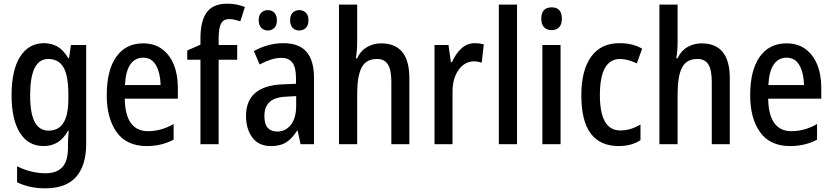

<svg xmlns="http://www.w3.org/2000/svg" viewBox="-20 -836 4530 1045"><path d="M220 -601Q261 -601 293.5 -582Q326 -563 351 -520H356L366 -591H449V-52Q449 64 394.5 126.5Q340 189 225 189Q140 189 73 156V69Q150 107 228 107Q288 107 319 74Q350 41 350 -32V-47Q350 -63 351 -84.5Q352 -106 354 -124H350Q326 -81 293 -61Q260 -41 217 -41Q134 -41 88.5 -113Q43 -185 43 -318Q43 -454 89.5 -527.5Q136 -601 220 -601ZM242 -515Q144 -515 144 -317Q144 -219 169 -172Q194 -125 245 -125Q298 -125 325 -167Q352 -209 352 -298V-322Q352 -424 325.5 -469.5Q299 -515 242 -515Z M759 -600Q820 -600 862 -569Q904 -538 926 -484Q948 -430 948 -359V-299H659Q662 -122 786 -122Q857 -122 925 -161V-76Q860 -41 779 -41Q669 -41 615 -116.5Q561 -192 561 -317Q561 -454 613 -527Q665 -600 759 -600ZM759 -522Q715 -522 689.5 -485.5Q664 -449 660 -373H854Q853 -436 830 -479Q807 -522 759 -522Z M1271 -511H1170V-51H1071V-511H999V-561L1071 -593V-626Q1071 -724 1106 -770Q1141 -816 1217 -816Q1245 -816 1268.5 -811Q1292 -806 1313 -798L1288 -720Q1273 -725 1258 -728.5Q1243 -732 1227 -732Q1196 -732 1183 -707.5Q1170 -683 1170 -627V-591H1271Z M1522 -601Q1608 -601 1648.5 -553.5Q1689 -506 1689 -414V-51H1616L1600 -125H1597Q1571 -83 1538.5 -62Q1506 -41 1455 -41Q1388 -41 1353.5 -87.5Q1319 -134 1319 -205Q1319 -369 1519 -377L1591 -380V-412Q1591 -469 1571.5 -495Q1552 -521 1512 -521Q1483 -521 1454 -511.5Q1425 -502 1393 -485L1362 -558Q1397 -578 1438 -589.5Q1479 -601 1522 -601ZM1538 -310Q1475 -307 1447 -280.5Q1419 -254 1419 -205Q1419 -160 1437.5 -140Q1456 -120 1489 -120Q1534 -120 1563 -156.5Q1592 -193 1592 -261V-313ZM1388 -726Q1388 -754 1402.5 -767.5Q1417 -781 1438 -781Q1459 -781 1473 -767Q1487 -753 1487 -726Q1487 -698 1473 -684Q1459 -670 1438 -670Q1417 -670 1402.5 -684Q1388 -698 1388 -726ZM1559 -726Q1559 -754 1573.5 -767.5Q1588 -781 1609 -781Q1630 -781 1644.5 -767Q1659 -753 1659 -726Q1659 -698 1644.5 -684Q1630 -670 1609 -670Q1587 -670 1573 -684Q1559 -698 1559 -726Z M1924 -609Q1924 -585 1922 -561Q1920 -537 1917 -519H1924Q1942 -559 1977 -579.5Q2012 -600 2054 -600Q2208 -600 2208 -411V-51H2110V-391Q2110 -455 2091.5 -485Q2073 -515 2032 -515Q1972 -515 1948 -468Q1924 -421 1924 -325V-51H1825V-811H1924Z M2565 -601Q2576 -601 2588.5 -599.5Q2601 -598 2613 -595L2602 -495Q2593 -498 2581.5 -500Q2570 -502 2560 -502Q2509 -502 2475.5 -455Q2442 -408 2443 -332V-51H2345V-591H2421L2434 -498H2440Q2459 -542 2490.5 -571.5Q2522 -601 2565 -601Z M2794 -51H2695V-811H2794Z M2983 -796Q3038 -796 3038 -734Q3038 -703 3023 -687.5Q3008 -672 2983 -672Q2957 -672 2941.5 -687.5Q2926 -703 2926 -734Q2926 -796 2983 -796ZM3031 -591V-51H2932V-591Z M3347 -41Q3247 -41 3195.5 -109Q3144 -177 3144 -317Q3144 -453 3197 -527Q3250 -601 3351 -601Q3390 -601 3421 -593Q3452 -585 3475 -571L3446 -491Q3423 -502 3400 -508.5Q3377 -515 3355 -515Q3245 -515 3245 -318Q3245 -126 3356 -126Q3386 -126 3413 -134.5Q3440 -143 3466 -158V-73Q3417 -41 3347 -41Z M3668 -609Q3668 -585 3666 -561Q3664 -537 3661 -519H3668Q3686 -559 3721 -579.5Q3756 -600 3798 -600Q3952 -600 3952 -411V-51H3854V-391Q3854 -455 3835.5 -485Q3817 -515 3776 -515Q3716 -515 3692 -468Q3668 -421 3668 -325V-51H3569V-811H3668Z M4261 -600Q4322 -600 4364 -569Q4406 -538 4428 -484Q4450 -430 4450 -359V-299H4161Q4164 -122 4288 -122Q4359 -122 4427 -161V-76Q4362 -41 4281 -41Q4171 -41 4117 -116.5Q4063 -192 4063 -317Q4063 -454 4115 -527Q4167 -600 4261 -600ZM4261 -522Q4217 -522 4191.5 -485.5Q4166 -449 4162 -373H4356Q4355 -436 4332 -479Q4309 -522 4261 -522Z"/></svg>

Font: Noto Sans Tamil UI Condensed Medium
Style: Regular
Weight: 500
Width: 3
Designer: Jelle Bosma - Monotype Design Team
Foundry: Monotype Imaging Inc.
Version: Version 2.004; ttfautohint (v1.8.4.7-5d5b)